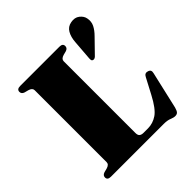

<svg xmlns="http://www.w3.org/2000/svg" viewBox="-206 -892 1047 1047"><g transform="rotate(-45 318.0 -368.5)"><path d="M374.5 -658 351.5 -652Q327 -645 327 -627.5V-74Q327 -57 335.2 -50.2Q343.5 -43.5 359 -43.5H393Q431.5 -43.5 464.8 -66.2Q498 -89 535 -159.5L582.5 -249.5Q592.5 -270.5 612.5 -264Q634 -258 627.5 -234.5L578 -19.5Q573 -1 566.2 6.8Q559.5 14.5 546 14.5Q534 14.5 516.5 7.2Q499 0 472 0H64Q38 0 38 -20Q38 -36 56 -42L79 -48Q103.5 -55 103.5 -72.5V-627.5Q103.5 -645 79 -652L56 -658Q38 -664 38 -680Q38 -700 64 -700H366.5Q392 -700 392 -680Q392 -664 374.5 -658ZM445.5 -655.5Q448 -693.5 462.8 -718.8Q477.5 -744 507 -749Q538 -755 558.5 -739Q579 -723 583 -701.5Q588.5 -673.5 577 -650.5Q565.5 -627.5 543 -605L465 -525Q454 -515 443 -519.5Q437.5 -523 436.8 -528.2Q436 -533.5 436.5 -539.5Z"/></g></svg>

Font: Fraunces 72pt S000 Black
Style: Regular
Weight: 900
Version: Version 1.000; ttfautohint (v1.8.3)